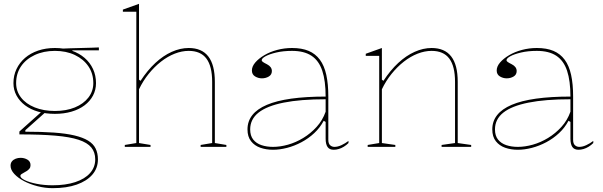

<svg xmlns="http://www.w3.org/2000/svg" viewBox="-20 -765 3140 1000"><path d="M254 215Q215 215 176 205Q137 195 105.5 178.5Q74 162 54.5 141Q35 120 35 98Q35 84 42.5 75Q50 66 62 61.5Q74 57 87 57Q107 57 123 66.5Q139 76 139 95Q139 106 133.5 113Q128 120 120.5 125Q113 130 105 134Q97 138 91.5 142Q86 146 86 151Q86 162 109.5 173.5Q133 185 171.5 192.5Q210 200 254 200Q322 200 372 183.5Q422 167 449 136.5Q476 106 476 65Q476 28 455.5 3Q435 -22 389.5 -37Q344 -52 268 -58.5Q192 -65 81 -65V-80L202 -188L214 -178L112 -87V-79Q197 -79 260.5 -74.5Q324 -70 368 -59.5Q412 -49 439 -32.5Q466 -16 478 8.5Q490 33 490 65Q490 111 461 144.5Q432 178 379.5 196.5Q327 215 254 215ZM266 -172Q218 -172 178.5 -183.5Q139 -195 110.5 -216.5Q82 -238 66 -267.5Q50 -297 50 -332Q50 -372 66 -405.5Q82 -439 110.5 -463.5Q139 -488 178.5 -501.5Q218 -515 266 -515Q314 -515 353 -501.5Q392 -488 420.5 -463.5Q449 -439 464.5 -405.5Q480 -372 480 -332Q480 -297 464.5 -267.5Q449 -238 420.5 -216.5Q392 -195 352.5 -183.5Q313 -172 266 -172ZM266 -187Q325 -187 370 -205.5Q415 -224 440.5 -257Q466 -290 466 -332Q466 -382 440.5 -419.5Q415 -457 370 -478.5Q325 -500 266 -500Q207 -500 161 -478.5Q115 -457 89.5 -419.5Q64 -382 64 -332Q64 -290 89.5 -257Q115 -224 161 -205.5Q207 -187 266 -187ZM357 -490 308 -512Q327 -513 345.5 -513.5Q364 -514 383 -514.5Q402 -515 420.5 -515.5Q439 -516 457.5 -516.5Q476 -517 495 -518V-503H357Z M1159 -10V0H1025V-10L1085 -20V-338Q1085 -420 1055 -460Q1025 -500 963 -500Q927 -500 890 -485.5Q853 -471 818.5 -444Q784 -417 754.5 -380.5Q725 -344 704 -300V-20L764 -10V0H630V-10L690 -20V-704H620V-715L704 -745V-350L712 -344Q748 -399 789 -437Q830 -475 874.5 -495Q919 -515 963 -515Q997 -515 1022.5 -504Q1048 -493 1065 -471Q1082 -449 1090.5 -416Q1099 -383 1099 -338V-20Z M1501 -515Q1552 -515 1587.5 -500Q1623 -485 1646 -454Q1669 -423 1679.5 -375Q1690 -327 1690 -262V-37Q1690 -17 1699.5 -8.5Q1709 0 1722 0Q1739 0 1758.5 -9Q1778 -18 1795 -31V-20Q1784 -9 1771 -1Q1758 7 1744.5 11Q1731 15 1718 15Q1696 15 1686 0.5Q1676 -14 1676 -43Q1676 -76 1676 -91.5Q1676 -107 1676 -114.5Q1676 -122 1676 -130L1666 -136Q1647 -100 1617 -72Q1587 -44 1550.5 -24.5Q1514 -5 1475.5 5Q1437 15 1402 15Q1366 15 1336 4.5Q1306 -6 1287.5 -29.5Q1269 -53 1269 -91Q1269 -176 1370 -219Q1471 -262 1676 -262Q1676 -344 1658.5 -396.5Q1641 -449 1602.5 -474.5Q1564 -500 1501 -500Q1455 -500 1419 -491.5Q1383 -483 1363 -472Q1343 -461 1343 -451Q1343 -447 1349 -442.5Q1355 -438 1371 -430Q1396 -417 1396 -395Q1396 -376 1380 -366.5Q1364 -357 1344 -357Q1325 -357 1308.5 -367Q1292 -377 1292 -398Q1292 -419 1309.5 -439.5Q1327 -460 1356.5 -477.5Q1386 -495 1423.5 -505Q1461 -515 1501 -515ZM1676 -248Q1545 -248 1457.5 -230.5Q1370 -213 1326.5 -178.5Q1283 -144 1283 -91Q1283 -58 1299 -38Q1315 -18 1342 -9Q1369 0 1402 0Q1439 0 1480 -11.5Q1521 -23 1559.5 -46.5Q1598 -70 1629 -104Q1660 -138 1676 -183Z M2434 -10V0H2280V-10L2350 -20V-338Q2350 -420 2320 -460Q2290 -500 2228 -500Q2192 -500 2155 -485.5Q2118 -471 2083.5 -444Q2049 -417 2019.5 -380.5Q1990 -344 1969 -300V-20L2039 -10V0H1895V-10L1955 -20V-474H1885V-485L1969 -515V-350L1977 -344Q2013 -399 2054 -437Q2095 -475 2139.5 -495Q2184 -515 2228 -515Q2262 -515 2287.5 -504Q2313 -493 2330 -471Q2347 -449 2355.5 -416Q2364 -383 2364 -338V-20Z M2776 -515Q2827 -515 2862.5 -500Q2898 -485 2921 -454Q2944 -423 2954.5 -375Q2965 -327 2965 -262V-37Q2965 -17 2974.5 -8.5Q2984 0 2997 0Q3014 0 3033.5 -9Q3053 -18 3070 -31V-20Q3059 -9 3046 -1Q3033 7 3019.5 11Q3006 15 2993 15Q2971 15 2961 0.5Q2951 -14 2951 -43Q2951 -76 2951 -91.5Q2951 -107 2951 -114.5Q2951 -122 2951 -130L2941 -136Q2922 -100 2892 -72Q2862 -44 2825.5 -24.5Q2789 -5 2750.5 5Q2712 15 2677 15Q2641 15 2611 4.5Q2581 -6 2562.5 -29.5Q2544 -53 2544 -91Q2544 -176 2645 -219Q2746 -262 2951 -262Q2951 -344 2933.5 -396.5Q2916 -449 2877.5 -474.5Q2839 -500 2776 -500Q2730 -500 2694 -491.5Q2658 -483 2638 -472Q2618 -461 2618 -451Q2618 -447 2624 -442.5Q2630 -438 2646 -430Q2671 -417 2671 -395Q2671 -376 2655 -366.5Q2639 -357 2619 -357Q2600 -357 2583.5 -367Q2567 -377 2567 -398Q2567 -419 2584.5 -439.5Q2602 -460 2631.5 -477.5Q2661 -495 2698.5 -505Q2736 -515 2776 -515ZM2951 -248Q2820 -248 2732.5 -230.5Q2645 -213 2601.5 -178.5Q2558 -144 2558 -91Q2558 -58 2574 -38Q2590 -18 2617 -9Q2644 0 2677 0Q2714 0 2755 -11.5Q2796 -23 2834.5 -46.5Q2873 -70 2904 -104Q2935 -138 2951 -183Z"/></svg>

Font: Kalnia Thin
Style: Regular
Weight: 250
Designer: Frida Medrano
Foundry: Frida Medrano
Version: Version 1.105